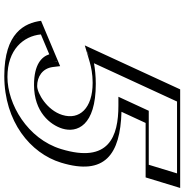

<svg xmlns="http://www.w3.org/2000/svg" viewBox="-2 -864 880 917"><g transform="rotate(90 438.5 -405.0)"><path d="M390.4 -142C554.1 -142 675.4 -407 375.4 -407C306.4 -407 254.8 -392 226.5 -381L431.2 -825H852.2L801.8 -660H541.8L488.6 -545C672.6 -545 801.3 -485 731.3 -256C683 -98 519.4 15 342.4 15C166.4 15 108.5 -80 103.1 -164L274.2 -236C273.6 -185 304.4 -142 390.4 -142ZM385.8 -127C303.6 -127 265.5 -164.8 259.3 -215.2L120 -156.6C130 -81.5 185.8 0 347 0C517.6 0 670.9 -107.5 716.3 -256C783.1 -474.5 664.8 -530 484 -530H466.5L533.5 -675H791.4L832.6 -810H439.5L252.3 -404.1C281.9 -412.9 326.8 -422 380 -422C543.7 -422 593.6 -343.2 568.6 -262.1C547.1 -192.2 470.8 -127 385.8 -127ZM385.8 -127C470.8 -127 547.1 -192.2 568.6 -262.1C593.6 -343.2 543.7 -422 380 -422C326.8 -422 281.9 -412.9 252.3 -404.1L439.5 -810H832.6L791.4 -675H533.5L466.5 -530H484C664.8 -530 783.1 -474.5 716.3 -256C670.9 -107.5 517.6 0 347 0C185.8 0 130 -81.5 120 -156.6L259.3 -215.2C265.5 -164.8 303.6 -127 385.8 -127ZM390.4 -142C313.1 -142 280.4 -176.4 274.9 -221.2L273.1 -235.6L102.7 -163.8L104.4 -150.6C115.1 -70.6 175.5 15 342.4 15C519.4 15 683 -98 731.3 -256C801.2 -484.9 672.5 -545 488.6 -545L541.8 -660H801.8L852.2 -825H431.2L227.1 -382.3L252.6 -389.9C280.6 -398.2 324 -407 375.4 -407C534.8 -407 575.2 -332.1 553.6 -262.1C534.6 -200.3 467.1 -142 390.4 -142ZM385.8 -127C513.7 -127 575.7 -203.9 593.7 -262.2C615 -331.6 581.4 -422 380 -422C342.8 -422 308.4 -418.2 281.5 -413.4L464.4 -810H807.6L766.4 -675H508.6L441.6 -530H484C630.3 -530 761.4 -485.5 691.3 -256C642.3 -95.8 476.7 0 347 0C216.8 0 151.9 -76 143.9 -159.8L238.8 -199.8C250.4 -164 286 -127 385.8 -127ZM390.4 -142C346.5 -142 305.9 -166.2 299.5 -217.6L295.4 -251.7L78.9 -160.6C89.3 -82.9 135.4 15 342.4 15C560.2 15 711.6 -109.8 756.3 -256C820.2 -465.1 717.5 -539.1 513.4 -544.7L566.7 -660H826.8L877.2 -825H406.3L196.3 -369.5L275.1 -392.8C299.2 -400 334.8 -407 375.4 -407C496.8 -407 553.9 -343.9 528.6 -262.1C506 -188.6 424.2 -142 390.4 -142Z"/></g></svg>

Font: Hussar Outliner
Style: Obl
Weight: 700
Foundry: Cannot Into Space Fonts
Version: Version 0.92